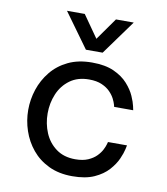

<svg xmlns="http://www.w3.org/2000/svg" viewBox="-85 -833 794 915"><g transform="rotate(10 311.5 -376.0)"><path d="M326 10Q261 10 212 -13.5Q163 -37 130.5 -76.5Q98 -116 81.5 -165Q65 -214 65 -265Q65 -316 81 -364.5Q97 -413 129.5 -453Q162 -493 211 -516.5Q260 -540 326 -540Q390 -540 432 -521Q474 -502 499.5 -473.5Q525 -445 537.5 -416.5Q550 -388 554 -369Q558 -350 558 -350H466Q466 -350 463 -361Q460 -372 452 -388Q444 -404 428.5 -420Q413 -436 388 -447Q363 -458 326 -458Q271 -458 233.5 -430.5Q196 -403 177.5 -359Q159 -315 159 -265Q159 -215 177.5 -171Q196 -127 233.5 -99.5Q271 -72 326 -72Q363 -72 388 -83Q413 -94 428.5 -110Q444 -126 452 -142Q460 -158 463 -169Q466 -180 466 -180H558Q558 -180 554 -161Q550 -142 537.5 -113.5Q525 -85 499.5 -56.5Q474 -28 432 -9Q390 10 326 10ZM367 -595H286L165 -762H251L352 -618H300L402 -762H488Z"/></g></svg>

Font: Be Vietnam Pro Variable Thin
Style: Regular
Weight: 100
Designer: Lam Bao, Tony Le, Vietanh Nguyen
Foundry: Yellow Type Foundry
Version: Version 1.002